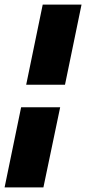

<svg xmlns="http://www.w3.org/2000/svg" viewBox="-21 -749 375 836"><path d="M165 -729H334L262 -380H93ZM71 -282H241L168 67H-1Z"/></svg>

Font: Mona Sans Black
Style: Italic
Weight: 900
Italic angle: -11.7°
Designer: Deni Anggara
Foundry: GitHub
Version: Version 2.000